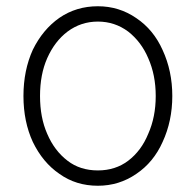

<svg xmlns="http://www.w3.org/2000/svg" viewBox="-20 -578 625 614"><path d="M170 -22Q117 -58 85 -124Q55 -189 55 -271Q55 -353 85 -419Q117 -484 170 -521Q224 -558 293 -558Q361 -558 416 -520Q471 -483 500 -418Q531 -351 531 -271Q531 -191 500 -124Q471 -59 416 -22Q361 16 293 16Q223 16 170 -22ZM390 -64Q432 -96 454 -150Q478 -204 478 -271Q478 -338 454 -392Q432 -444 390 -477Q347 -509 293 -509Q239 -509 196 -477Q155 -446 131 -392Q108 -340 108 -271Q108 -202 131 -150Q154 -96 196 -64Q236 -33 293 -33Q349 -33 390 -64Z"/></svg>

Font: Sinter Light
Style: Regular
Weight: 300
Foundry: Adobe & rsms
Version: Version 1.000